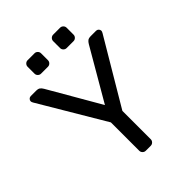

<svg xmlns="http://www.w3.org/2000/svg" viewBox="-239 -991 1120 1120"><g transform="rotate(-45 321.5 -430.5)"><path d="M342 0H301Q290 0 282 -8Q274 -16 274 -27V-261L35 -664Q30 -673 30 -678Q30 -687 36.5 -693.5Q43 -700 52 -700H95Q113 -700 121.5 -693.5Q130 -687 137 -675L321 -357L506 -675Q513 -687 521.5 -693.5Q530 -700 548 -700H591Q600 -700 606.5 -693.5Q613 -687 613 -678Q613 -673 608 -664L369 -261V-27Q369 -16 361 -8Q353 0 342 0ZM244 -750H187Q176 -750 168 -758Q160 -766 160 -777V-834Q160 -845 168 -853Q176 -861 187 -861H244Q255 -861 263 -853Q271 -845 271 -834V-777Q271 -766 263 -758Q255 -750 244 -750ZM455 -750H398Q387 -750 379 -758Q371 -766 371 -777V-834Q371 -845 379 -853Q387 -861 398 -861H455Q466 -861 474 -853Q482 -845 482 -834V-777Q482 -766 474 -758Q466 -750 455 -750Z"/></g></svg>

Font: Rubik
Style: Regular
Weight: 400
Designer: Hubert & Fischer
Foundry: Hubert & Fischer
Version: Version 1.100